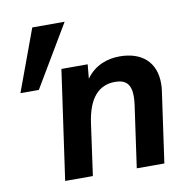

<svg xmlns="http://www.w3.org/2000/svg" viewBox="-78 -775 847 853"><g transform="rotate(-10 345.0 -348.5)"><path d="M20 -418.5H103L268.5 -697H122.5ZM148 0H273L305.5 -233C321 -342.5 367.5 -395 442.5 -395C490.5 -395 513.5 -372 513.5 -318C513.5 -306.5 512.5 -293.5 510.5 -279L471 0H595.5L640.5 -318.5C642.5 -331 643 -342.5 643 -354C643 -447 584 -503 481.5 -503C428 -503 370 -484.5 330.5 -429L336.5 -493H218Z"/></g></svg>

Font: HK Grotesk
Style: Bold Italic
Weight: 700
Italic angle: -16°
Designer: Alfredo Marco Pradil
Foundry: Hanken Design Co.
Version: Version 3.001;FEAKit 1.0